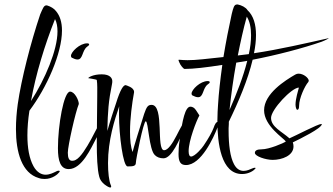

<svg xmlns="http://www.w3.org/2000/svg" viewBox="-20 -760 1483 855"><path d="M179 37C214 37 238 15 243 8C245 6 246 4 246 3C246 1 244 0 241 0C237 0 232 2 227 5C218 9 202 18 183 18C166 18 145 9 129 -20C110 -55 102 -102 102 -157C102 -192 105 -228 111 -267C189 -371 256 -523 256 -624C256 -661 247 -690 229 -711C221 -722 205 -731 192 -735C190 -736 188 -736 186 -736C175 -736 170 -721 159 -696C117 -571 75 -408 59 -296C54 -260 51 -222 51 -185C51 -82 77 11 153 33C161 36 170 37 179 37ZM118 -310C139 -429 180 -562 225 -675C233 -660 236 -641 236 -620C236 -537 181 -408 118 -310Z M325 -495C350 -495 345 -535 368 -552C374 -556 377 -559 377 -562C377 -565 374 -567 368 -567C335 -567 296 -529 296 -511C296 -508 297 -505 300 -503C308 -499 317 -495 325 -495ZM286 -7C345 -7 386 -102 408 -143C423 -170 433 -199 433 -211C433 -216 432 -219 429 -219C423 -219 359 -68 317 -48C312 -45 306 -44 301 -44C288 -44 282 -56 282 -80C282 -110 316 -261 331 -297C331 -313 313 -352 292 -352C264 -352 238 -203 238 -100C238 -44 249 -7 286 -7Z M471 75C474 75 475 74 475 71C475 69 475 67 474 66C465 46 461 7 461 -34C461 -135 490 -226 511 -287C510 -276 510 -264 510 -249C510 -158 528 -19 548 -19C569 -19 585 -19 585 -35C585 -50 619 -220 629 -220C641 -220 643 -93 670 -69C679 -60 692 -55 708 -55C745 -55 779 -136 807 -203C809 -209 810 -213 810 -216C810 -219 809 -221 807 -221C799 -221 784 -191 766 -156C748 -121 728 -91 711 -91C674 -91 713 -293 655 -293C639 -293 633 -285 622 -253C612 -221 571 -92 571 -83C562 -103 559 -137 559 -174C559 -233 568 -300 577 -349V-351C577 -371 542 -380 539 -381C530 -380 517 -366 496 -298C469 -217 459 -181 458 -177C460 -264 463 -308 479 -387C480 -391 480 -395 480 -399C480 -410 472 -429 433 -429C394 -429 373 -415 373 -412C371 -412 408 -407 411 -404C414 -385 413 -360 413 -331C413 -271 411 -196 411 -128C411 -64 413 -6 422 27C425 40 433 51 445 61C457 70 466 75 471 75Z M862 -327C887 -327 882 -367 905 -384C911 -388 914 -391 914 -394C914 -397 911 -399 905 -399C872 -399 833 -361 833 -343C833 -340 834 -337 837 -335C845 -331 854 -327 862 -327ZM808 -25C876 -25 932 -149 948 -191C951 -200 953 -206 953 -211C953 -215 952 -217 949 -217C943 -217 937 -208 931 -190C924 -172 910 -146 887 -112C881 -102 848 -63 831 -63C824 -63 820 -71 820 -87C820 -133 854 -221 868 -246C865 -251 860 -258 853 -269C846 -280 837 -285 828 -285C805 -285 792 -227 780 -136C776 -111 775 -91 775 -74C775 -41 783 -25 808 -25Z M1058 15C1090 15 1111 -2 1115 -7C1117 -9 1118 -10 1118 -11C1118 -13 1116 -13 1114 -13C1112 -13 1107 -12 1101 -9C1094 -6 1080 1 1065 1C1050 1 1034 -6 1022 -29C1005 -61 998 -114 998 -179C998 -182 998 -186 998 -189L999 -208C999 -211 999 -215 999 -218C1042 -306 1084 -405 1105 -494C1214 -515 1328 -545 1412 -574C1426 -579 1446 -590 1443 -589C1443 -590 1443 -590 1443 -590C1442 -590 1441 -589 1439 -589C1350 -569 1220 -539 1111 -523C1117 -552 1120 -579 1120 -604C1120 -651 1109 -690 1082 -715C1075 -727 1055 -737 1039 -740C1038 -740 1037 -740 1035 -740C1022 -740 1019 -725 1012 -698C999 -639 986 -573 975 -506C899 -498 855 -492 815 -492C802 -492 790 -493 777 -494C777 -494 777 -494 776 -494C776 -494 775 -493 775 -492C775 -491 776 -487 779 -481C783 -470 797 -453 802 -453C841 -453 901 -460 970 -471C961 -407 954 -345 951 -294C950 -277 948 -251 948 -222C948 -123 964 15 1058 15ZM1039 -513C1051 -573 1064 -633 1079 -686C1092 -665 1098 -638 1098 -603C1098 -578 1095 -550 1088 -519ZM1002 -270C1009 -337 1019 -409 1032 -481C1048 -484 1064 -486 1081 -489C1064 -420 1034 -343 1002 -270Z M1194 -48C1236 -48 1287 -67 1287 -108C1287 -114 1286 -120 1284 -126C1317 -142 1413 -189 1413 -207C1413 -208 1412 -208 1411 -208C1396 -208 1295 -155 1269 -144C1234 -175 1187 -195 1187 -235C1187 -272 1279 -370 1311 -370C1308 -357 1296 -321 1296 -294C1296 -285 1299 -271 1304 -271C1309 -271 1312 -277 1312 -290C1312 -322 1337 -377 1353 -395C1354 -398 1355 -399 1355 -400C1355 -413 1331 -432 1310 -432C1305 -432 1300 -431 1295 -428C1250 -402 1156 -343 1156 -269C1156 -199 1243 -145 1253 -130C1242 -122 1178 -95 1145 -95C1125 -95 1115 -90 1115 -79C1115 -64 1164 -48 1194 -48Z"/></svg>

Font: Comforter
Style: Regular
Weight: 400
Designer: Robert E. Leuschke
Foundry: Robert E. Leuschke
Version: Version 1.013; ttfautohint (v1.8.3)